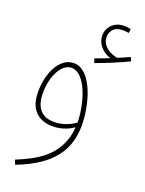

<svg xmlns="http://www.w3.org/2000/svg" viewBox="-118 -624 697 925"><g transform="rotate(15 230.5 -161.5)"><path d="M291 -342C346 -356 413 -378 461 -396L454 -416C434 -409 414 -402 391 -395C352 -406 316 -434 316 -473C316 -504 335 -531 373 -531C388 -531 401 -529 414 -525L419 -545C406 -550 390 -553 373 -553C336 -553 294 -525 294 -473C294 -436 321 -401 360 -385C343 -380 317 -372 286 -364ZM50 230C219 181 313 96 313 -71C313 -201 268 -317 192 -317C110 -317 65 -204 65 -117C65 -15 144 5 189 5C228 5 258 -5 285 -20C260 133 135 177 43 206ZM89 -119C89 -203 132 -292 188 -292C254 -292 289 -176 289 -75C289 -64 289 -54 288 -44C264 -30 228 -17 193 -17C141 -17 89 -38 89 -119Z"/></g></svg>

Font: Noto Sans Arabic UI XCn Th
Style: Regular
Weight: 100
Width: 2
Designer: Monotype Design Team, Nadine Chahine and Nizar Qandah
Foundry: Monotype Imaging Inc.
Version: Version 2.010